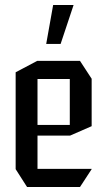

<svg xmlns="http://www.w3.org/2000/svg" viewBox="-20 -753 433 773"><path d="M89 0 43 -72V-73H349V-72L302 0ZM43 -73V-462L130 -508H131V-73ZM131 -207V-250H261V-207ZM131 -435V-508H302L349 -436V-435ZM261 -207V-435H349V-245L262 -207ZM166 -576 194 -733H276V-732L224 -576Z"/></svg>

Font: Foldit
Style: Regular
Weight: 400
Version: Version 1.003